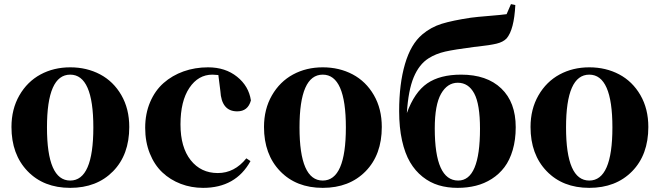

<svg xmlns="http://www.w3.org/2000/svg" viewBox="-20 -887 3175 924"><path d="M35.2 -275.9Q35.2 -361.8 73.2 -428Q111.3 -494.1 175 -528.6Q238.8 -563 317.9 -563Q397.5 -563 461.7 -529.1Q525.9 -495.1 564 -429.2Q602.1 -363.3 602.1 -275.9Q602.1 -142.1 523.9 -62.5Q445.8 17.1 317.9 17.1Q189.9 17.1 112.5 -63.5Q35.2 -144 35.2 -275.9ZM317.9 -18.1Q429.2 -18.1 429.2 -273.9Q429.2 -527.8 317.9 -527.8Q206.1 -527.8 206.1 -273.9Q206.1 -18.1 317.9 -18.1Z M1040.5 -449.2 1030.8 -525.9Q1011.2 -527.8 1002.4 -527.8Q934.1 -527.8 891.4 -464.1Q848.6 -400.4 848.6 -288.1Q848.6 -178.2 897.7 -116.2Q946.8 -54.2 1028.3 -54.2Q1108.4 -54.2 1165.5 -125L1185.5 -111.8Q1114.3 17.1 957.5 17.1Q900.4 17.1 849.9 -2.2Q799.3 -21.5 761.2 -57.4Q723.1 -93.3 700.9 -148.7Q678.7 -204.1 678.7 -272Q678.7 -339.8 702.4 -395.5Q726.1 -451.2 767.3 -487.5Q808.6 -523.9 863.5 -543.5Q918.5 -563 981.4 -563Q1064.5 -563 1120.8 -517.8Q1177.2 -472.7 1187.5 -403.8Q1173.3 -351.1 1121.6 -351.1Q1045.9 -351.1 1040.5 -449.2Z M1250.5 -275.9Q1250.5 -361.8 1288.6 -428Q1326.7 -494.1 1390.4 -528.6Q1454.1 -563 1533.2 -563Q1612.8 -563 1677 -529.1Q1741.2 -495.1 1779.3 -429.2Q1817.4 -363.3 1817.4 -275.9Q1817.4 -142.1 1739.3 -62.5Q1661.1 17.1 1533.2 17.1Q1405.3 17.1 1327.9 -63.5Q1250.5 -144 1250.5 -275.9ZM1533.2 -18.1Q1644.5 -18.1 1644.5 -273.9Q1644.5 -527.8 1533.2 -527.8Q1421.4 -527.8 1421.4 -273.9Q1421.4 -18.1 1533.2 -18.1Z M2439 -867.2 2460 -862.8Q2454.1 -744.1 2418 -702.1Q2401.4 -684.6 2369.9 -677Q2338.4 -669.4 2276.9 -662.6Q2267.1 -661.6 2262.2 -661.1Q2167.5 -648.9 2122.3 -638.7Q2077.1 -628.4 2042 -606Q1997.1 -577.6 1970.9 -515.1Q1944.8 -452.6 1938 -342.8Q1974.6 -443.4 2035.9 -485.6Q2097.2 -527.8 2199.2 -527.8Q2322.8 -527.8 2392.3 -461.4Q2461.9 -395 2461.9 -274.9Q2461.9 -214.4 2447.5 -165.3Q2433.1 -116.2 2407.7 -82.5Q2382.3 -48.8 2346.7 -26.1Q2311 -3.4 2270 6.8Q2229 17.1 2182.1 17.1Q2132.8 17.1 2091.3 4.6Q2049.8 -7.8 2014.2 -35.9Q1978.5 -64 1953.6 -106.2Q1928.7 -148.4 1914.8 -210.9Q1900.9 -273.4 1900.9 -352.1Q1900.9 -482.9 1929 -578.9Q1957 -674.8 2012.2 -721.2Q2053.7 -756.3 2105.7 -772.5Q2157.7 -788.6 2246.1 -801.8Q2274.4 -805.7 2334.5 -810.5Q2394.5 -815.4 2418 -818.8ZM2185.1 -18.1Q2290 -18.1 2290 -267.1Q2290 -385.7 2262.2 -437.3Q2234.4 -488.8 2183.1 -488.8Q2132.8 -488.8 2102.5 -435.5Q2072.3 -382.3 2072.3 -269Q2072.3 -18.1 2185.1 -18.1Z M2533.2 -275.9Q2533.2 -361.8 2571.3 -428Q2609.4 -494.1 2673.1 -528.6Q2736.8 -563 2815.9 -563Q2895.5 -563 2959.7 -529.1Q3023.9 -495.1 3062 -429.2Q3100.1 -363.3 3100.1 -275.9Q3100.1 -142.1 3022 -62.5Q2943.8 17.1 2815.9 17.1Q2688 17.1 2610.6 -63.5Q2533.2 -144 2533.2 -275.9ZM2815.9 -18.1Q2927.2 -18.1 2927.2 -273.9Q2927.2 -527.8 2815.9 -527.8Q2704.1 -527.8 2704.1 -273.9Q2704.1 -18.1 2815.9 -18.1Z"/></svg>

Font: Noto Serif JP Black
Style: Regular
Weight: 900
Designer: Ryoko NISHIZUKA  (kana & ideographs); Frank Grießhammer (Latin, Greek & Cyrillic); Wenlong ZHANG  (bopomofo); Sandoll Co
Foundry: Adobe Systems Incorporated
Version: Version 1.001;PS 1.001;hotconv 16.6.54;makeotf.lib2.5.65590